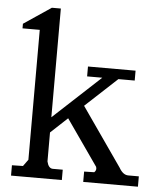

<svg xmlns="http://www.w3.org/2000/svg" viewBox="-53 -786 701 832"><g transform="rotate(5 297.5 -370.0)"><path d="M178 -75Q185 -45 204 -45H247V0H26V-45L74 -46Q77 -50 95 -75V-640H20V-660L139 -740H178V-267L383 -457H317V-500H524V-457H453L315 -329L492 -75Q509 -45 532 -45H578V0H340V-45L384 -46Q395 -56 390 -70L251 -269L178 -201Z"/></g></svg>

Font: Sawarabi Mincho
Style: Regular
Weight: 400
Version: Version 1.00